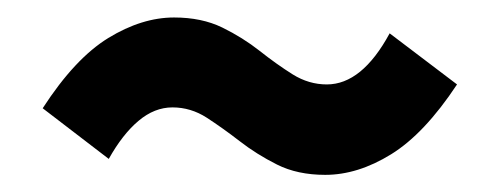

<svg xmlns="http://www.w3.org/2000/svg" viewBox="-20 -452 583 224"><path d="M359.4 -248Q327.1 -248 303.2 -260Q279.3 -272 259.5 -287.4Q239.7 -302.7 221.2 -314.7Q202.6 -326.7 181.2 -326.7Q160.2 -326.7 141.6 -311Q123 -295.4 106.9 -266.6L29.8 -325.7Q67.4 -383.8 106.4 -407.7Q145.5 -431.6 183.1 -431.6Q215.3 -431.6 239.3 -419.9Q263.2 -408.2 283 -392.6Q302.7 -377 321.5 -365.2Q340.3 -353.5 361.3 -353.5Q402.3 -353.5 434.6 -413.1L513.2 -353.5Q475.1 -295.9 436.3 -272Q397.5 -248 359.4 -248Z"/></svg>

Font: Akatab Black
Style: Regular
Weight: 900
Designer: SIL Global
Foundry: SIL Global
Version: Version 4.000